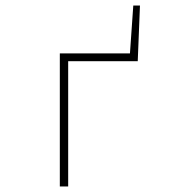

<svg xmlns="http://www.w3.org/2000/svg" viewBox="-20 -670 640 690"><path d="M195 0V-478H473L475 -450H225V0ZM417 -450V-478H447L459 -650H483L475 -450Z"/></svg>

Font: Source Code Pro ExtraLight
Style: Regular
Weight: 200
Monospace: yes
Designer: Paul D. Hunt, Teo Tuominen
Foundry: Adobe
Version: Version 1.026;hotconv 1.1.0;makeotfexe 2.6.0